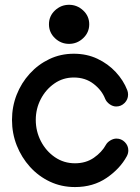

<svg xmlns="http://www.w3.org/2000/svg" viewBox="-20 -756 576 789"><path d="M263.7 -575.7Q230.5 -575.7 205.8 -599.1Q181.2 -622.6 181.2 -656.2Q181.2 -689.9 205.8 -713.1Q230.5 -736.3 263.7 -736.3Q296.9 -736.3 321.8 -713.1Q346.7 -689.9 346.7 -656.2Q346.7 -622.6 321.8 -599.1Q296.9 -575.7 263.7 -575.7ZM29.3 -263.2Q29.3 -317.4 48.3 -366.2Q67.4 -415 102.1 -453.1Q136.7 -491.2 182.9 -513.2Q229 -535.2 283.2 -535.2Q336.9 -535.2 380.6 -514.4Q424.3 -493.7 455.8 -459.7Q487.3 -425.8 502.9 -385.7Q506.3 -377.4 506.3 -367.2Q506.3 -347.2 491.9 -332.8Q477.5 -318.4 457.5 -318.4Q443.8 -318.4 430.7 -327.6Q417.5 -336.9 412.1 -350.1Q398.4 -385.3 364.5 -411.4Q330.6 -437.5 283.2 -437.5Q238.8 -437.5 203.4 -412.8Q168 -388.2 147.5 -348.6Q127 -309.1 127 -263.2Q127 -216.8 147.9 -176Q168.9 -135.3 205.6 -110.1Q242.2 -85 288.1 -85Q333 -85 365.7 -107.7Q398.4 -130.4 415 -160.6Q420.9 -171.4 433.6 -179Q446.3 -186.5 458.5 -186.5Q478.5 -186.5 492.9 -172.1Q507.3 -157.7 507.3 -137.7Q507.3 -125.5 501 -113.8Q473.1 -62.5 418 -24.9Q362.8 12.7 288.1 12.7Q232.4 12.7 185.3 -9.5Q138.2 -31.7 103.3 -70.3Q68.4 -108.9 48.8 -158.4Q29.3 -208 29.3 -263.2Z"/></svg>

Font: Manjari
Style: Bold
Weight: 700
Designer: Santhosh Thottingal <santhosh.thottingal@gmail.com>
Version: Version 2.000